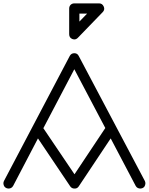

<svg xmlns="http://www.w3.org/2000/svg" viewBox="-22 -1079 875 1129"><path d="M-0.5 8.8C6.3 33.7 43 37.6 55.2 14.2L201.2 -265.1L391.1 17.1C397 25.4 405.3 29.8 416 29.8C426.8 30.3 435.1 25.9 440.9 17.1L628.9 -265.1L775.9 14.2C787.6 37.1 825.7 34.2 831.5 8.8C832.5 5.9 833 2.9 833 -0.5C833 -5.4 832 -9.8 830.1 -14.2L440.9 -750C435.5 -760.7 427.2 -766.1 415 -766.1C402.8 -766.1 394 -760.7 388.2 -750L1 -14.2C-1 -9.8 -2 -4.9 -2 -0.5C-2 2.4 -1.5 5.4 -0.5 8.8ZM415 -671.9 597.2 -326.2 416 -54.2 232.9 -325.2ZM384.8 -877.9C384.8 -863.8 391.1 -854.5 403.3 -849.6C407.7 -848.1 411.6 -847.2 415.5 -847.2C422.9 -847.2 429.7 -850.6 436 -856.9L582 -1007.8C587.9 -1014.2 590.8 -1020.5 590.8 -1027.8C590.8 -1031.7 589.8 -1036.1 587.9 -1040.5C582.5 -1052.7 573.7 -1059.1 561 -1059.1H415C397.5 -1059.1 384.8 -1046.4 384.8 -1028.8ZM444.8 -999H490.2L444.8 -952.1Z"/></svg>

Font: Nemoy
Style: Medium
Weight: 500
Designer: BSozoo
Foundry: BSozoo
Version: Version 001.000